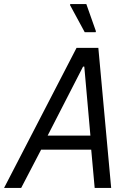

<svg xmlns="http://www.w3.org/2000/svg" viewBox="-47 -923 639 943"><path d="M-27 0 329 -688H436L499 0H418L401 -188H155L57 0ZM187 -257H397L367 -596H361ZM369 -765 297 -898 298 -903H377L424 -770L423 -765Z"/></svg>

Font: Saira SemiCondensed
Style: Italic
Weight: 400
Width: 4
Italic angle: -12°
Designer: Hector Gatti with collaboration of the Omnibus-Type team
Foundry: Omnibus-Type
Version: Version 1.101